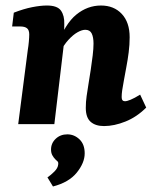

<svg xmlns="http://www.w3.org/2000/svg" viewBox="-20 -450 563 696"><path d="M357 7Q326 7 308.5 -8.5Q291 -24 291 -59Q291 -81 294 -101.5Q297 -122 301 -147Q305 -171 309 -197.5Q313 -224 316 -249Q319 -274 319 -292Q319 -315 312.5 -328.5Q306 -342 289 -342Q277 -342 261 -333Q245 -324 228 -305.5Q211 -287 197 -259L187 -285Q216 -364 256.5 -397Q297 -430 346 -430Q393 -430 421.5 -399.5Q450 -369 450 -315Q450 -288 446.5 -260.5Q443 -233 438 -207Q433 -181 429 -158Q425 -137 423 -123Q421 -109 421 -98Q421 -83 433 -83Q440 -83 453.5 -88.5Q467 -94 488 -107L510 -60Q476 -26 435 -9.5Q394 7 357 7ZM46 0 81 -271Q83 -282 84.5 -298.5Q86 -315 86 -325Q86 -341 78 -347.5Q70 -354 54 -354H24L30 -404Q66 -418 96.5 -424Q127 -430 150 -430Q188 -430 201 -411.5Q214 -393 213 -363L212 -294L177 0ZM172 226 152 193Q164 185 177 172Q190 159 191 146Q192 138 188.5 135Q185 132 181 128Q174 121 169.5 112.5Q165 104 165 92Q165 69 182 53Q199 37 224 37Q249 37 268 55Q287 73 287 106Q287 140 258.5 175.5Q230 211 172 226Z"/></svg>

Font: Rasa
Style: Bold Italic
Weight: 700
Italic angle: -7.10001°
Designer: Anna Giedrys (Yrsa+Rasa design), David Brezina (Yrsa art-direction, Rasa art-direction, design)
Foundry: Rosetta Type Foundry
Version: Version 2.004